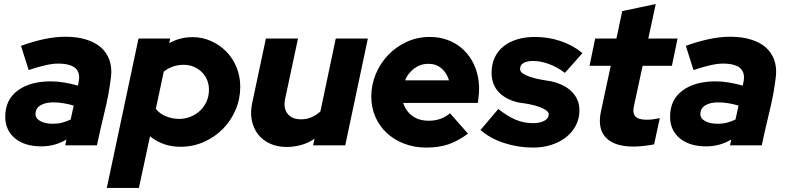

<svg xmlns="http://www.w3.org/2000/svg" viewBox="-20 -720 3894 951"><path d="M185 5Q102 5 54 -35Q6 -75 6 -142Q6 -226 67.5 -271.5Q129 -317 231 -317Q265 -317 299.5 -311Q334 -305 366 -296L369 -311Q390 -405 268 -405Q241 -405 205.5 -397Q170 -389 122 -373Q112 -403 103 -433Q94 -463 84 -493Q142 -514 197.5 -526Q253 -538 304 -538Q361 -538 405.5 -524.5Q450 -511 479 -486Q508 -461 521.5 -424Q535 -387 530 -341Q520 -256 499 -170.5Q478 -85 460 0H303Q305 -8 306 -14.5Q307 -21 309 -29Q281 -12 249.5 -3.5Q218 5 185 5ZM156 -155Q156 -133 180 -120Q204 -107 242 -107Q267 -107 288 -112.5Q309 -118 330 -128L345 -197Q322 -204 295.5 -208.5Q269 -213 246 -213Q204 -213 180 -198Q156 -183 156 -155Z M509 211Q548 25 587.5 -159Q627 -343 666 -529H823Q821 -523 820.5 -517.5Q820 -512 818 -506Q870 -536 934 -536Q982 -536 1025 -517Q1068 -498 1100.5 -465Q1133 -432 1151.5 -387Q1170 -342 1170 -290Q1170 -230 1147 -176Q1124 -122 1084 -81.5Q1044 -41 990 -17Q936 7 874 7Q787 7 723 -45Q709 19 695.5 83Q682 147 668 211ZM890 -399Q834 -399 791 -365Q781 -319 771.5 -273Q762 -227 752 -181Q770 -157 802 -144Q834 -131 868 -131Q895 -131 921.5 -141Q948 -151 969 -170Q990 -189 1002.5 -216Q1015 -243 1015 -276Q1015 -302 1005.5 -324.5Q996 -347 979 -363.5Q962 -380 939.5 -389.5Q917 -399 890 -399Z M1456 -529Q1440 -454 1424 -379Q1408 -304 1392 -229Q1383 -184 1404.5 -156.5Q1426 -129 1471 -129Q1500 -129 1523.5 -139.5Q1547 -150 1567 -168Q1586 -259 1605 -348.5Q1624 -438 1643 -529H1802Q1774 -396 1746 -264.5Q1718 -133 1690 0H1531Q1533 -8 1534.5 -16.5Q1536 -25 1538 -33Q1508 -12 1472 -2Q1436 8 1400 8Q1353 8 1316.5 -9Q1280 -26 1257.5 -55.5Q1235 -85 1227 -125.5Q1219 -166 1230 -214Q1247 -293 1263.5 -371.5Q1280 -450 1297 -529Z M2298 -58Q2248 -21 2200.5 -5Q2153 11 2091 11Q2033 11 1983 -8Q1933 -27 1896.5 -60.5Q1860 -94 1839.5 -140.5Q1819 -187 1819 -242Q1819 -299 1841 -352.5Q1863 -406 1902 -447Q1941 -488 1994 -512.5Q2047 -537 2109 -537Q2155 -537 2194.5 -523Q2234 -509 2265 -483Q2296 -457 2317 -421Q2338 -385 2347 -341Q2353 -312 2353 -280Q2353 -269 2352 -255Q2351 -241 2347 -210H1977Q1991 -168 2023.5 -145Q2056 -122 2104 -122Q2166 -122 2209 -159Q2232 -133 2253.5 -108.5Q2275 -84 2298 -58ZM2102 -404Q2063 -404 2032 -381Q2001 -358 1986 -322H2204Q2193 -359 2166.5 -381.5Q2140 -404 2102 -404Z M2360 -76Q2382 -102 2404 -128Q2426 -154 2448 -180Q2493 -145 2533 -127.5Q2573 -110 2621 -110Q2655 -110 2676.5 -122Q2698 -134 2698 -153Q2698 -165 2684 -174.5Q2670 -184 2648.5 -191.5Q2627 -199 2601 -204Q2575 -209 2550 -212Q2486 -226 2450.5 -263.5Q2415 -301 2415 -360Q2415 -401 2430 -434Q2445 -467 2473.5 -490Q2502 -513 2541.5 -525Q2581 -537 2631 -537Q2696 -537 2757 -516.5Q2818 -496 2865 -457Q2843 -432 2821.5 -408Q2800 -384 2778 -359Q2740 -388 2699 -403Q2658 -418 2620 -418Q2590 -418 2573 -408Q2556 -398 2556 -379Q2556 -365 2570.5 -355.5Q2585 -346 2608 -338.5Q2631 -331 2658 -326Q2685 -321 2711 -317Q2777 -302 2813.5 -264.5Q2850 -227 2850 -173Q2850 -133 2832.5 -99Q2815 -65 2784 -40.5Q2753 -16 2711 -2.5Q2669 11 2620 11Q2547 11 2477.5 -11.5Q2408 -34 2360 -76Z M2957 -170Q2969 -227 2981 -282Q2993 -337 3005 -394H2900Q2907 -428 2914 -461.5Q2921 -495 2928 -529H3033Q3041 -563 3047.5 -597Q3054 -631 3062 -665Q3104 -674 3145 -682.5Q3186 -691 3228 -700Q3219 -657 3209.5 -614.5Q3200 -572 3191 -529H3336Q3329 -495 3322 -461.5Q3315 -428 3308 -394H3163Q3152 -344 3141.5 -294.5Q3131 -245 3120 -195Q3112 -159 3127.5 -143Q3143 -127 3182 -127Q3200 -127 3215 -129Q3230 -131 3248 -135Q3241 -103 3234 -70Q3227 -37 3220 -5Q3201 -1 3171 2.5Q3141 6 3117 6Q3107 6 3098 5.5Q3089 5 3081 4Q3006 -4 2973 -48Q2940 -92 2957 -170Z M3478 5Q3395 5 3347 -35Q3299 -75 3299 -142Q3299 -226 3360.5 -271.5Q3422 -317 3524 -317Q3558 -317 3592.5 -311Q3627 -305 3659 -296L3662 -311Q3683 -405 3561 -405Q3534 -405 3498.5 -397Q3463 -389 3415 -373Q3405 -403 3396 -433Q3387 -463 3377 -493Q3435 -514 3490.5 -526Q3546 -538 3597 -538Q3654 -538 3698.5 -524.5Q3743 -511 3772 -486Q3801 -461 3814.5 -424Q3828 -387 3823 -341Q3813 -256 3792 -170.5Q3771 -85 3753 0H3596Q3598 -8 3599 -14.5Q3600 -21 3602 -29Q3574 -12 3542.5 -3.5Q3511 5 3478 5ZM3449 -155Q3449 -133 3473 -120Q3497 -107 3535 -107Q3560 -107 3581 -112.5Q3602 -118 3623 -128L3638 -197Q3615 -204 3588.5 -208.5Q3562 -213 3539 -213Q3497 -213 3473 -198Q3449 -183 3449 -155Z"/></svg>

Font: Rosa Sans Black
Style: Italic
Weight: 900
Italic angle: -12°
Designer: Pentagram / MCKL
Foundry: Pentagram / MCKL
Version: Version 1.005;September 16, 2019;FontCreator 11.5.0.2425 64-